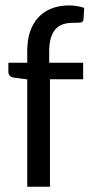

<svg xmlns="http://www.w3.org/2000/svg" viewBox="-20 -706 345 726"><path d="M83 0V-405.8L34.7 -412.1Q24.4 -413.1 18.1 -418.5Q11.7 -423.8 11.7 -433.6V-468.8H83V-514.2Q83 -555.2 94 -587.2Q105 -619.1 125.5 -640.9Q146 -662.6 175.3 -674.1Q204.6 -685.5 241.2 -685.5Q256.3 -685.5 270.8 -683.1Q285.2 -680.7 298.3 -676.3L295.9 -633.3Q294.9 -622.1 284.2 -620.8Q273.4 -619.6 255.4 -619.6Q234.9 -619.6 218.5 -614.3Q202.1 -608.9 190.4 -596.2Q178.7 -583.5 172.4 -562.7Q166 -542 166 -511.7V-468.8H294.4V-406.2H168.9V0Z"/></svg>

Font: Carlito
Style: Regular
Weight: 400
Designer: Lukasz Dziedzic
Foundry: tyPoland Lukasz Dziedzic
Version: Version 1.103; Beta1; all basic design good, some composites